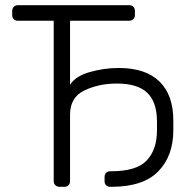

<svg xmlns="http://www.w3.org/2000/svg" viewBox="-20 -720 728 740"><path d="M210 0Q200 0 193.5 -6Q187 -12 187 -22V-640H49Q39 -640 33 -646Q27 -652 27 -662V-677Q27 -687 33 -693.5Q39 -700 49 -700H477Q488 -700 494 -694Q500 -688 500 -677V-662Q500 -652 493.5 -646Q487 -640 477 -640H250V-393Q270 -426 325 -442Q380 -458 438 -458Q541 -458 594.5 -406Q648 -354 648 -256V-218Q648 -119 590 -59.5Q532 0 409 0H405Q395 0 389 -6Q383 -12 383 -22V-38Q383 -48 389 -54Q395 -60 405 -60H409Q507 -60 546 -102Q585 -144 585 -218V-251Q585 -326 548 -362Q511 -398 430 -398Q361 -398 305.5 -371.5Q250 -345 250 -278V-22Q250 -12 244 -6Q238 0 228 0Z"/></svg>

Font: Rubik AZ
Style: Regular
Weight: 300
Designer: Hubert and Fischer
Foundry: Hubert & Fischer
Version: Version 2.000